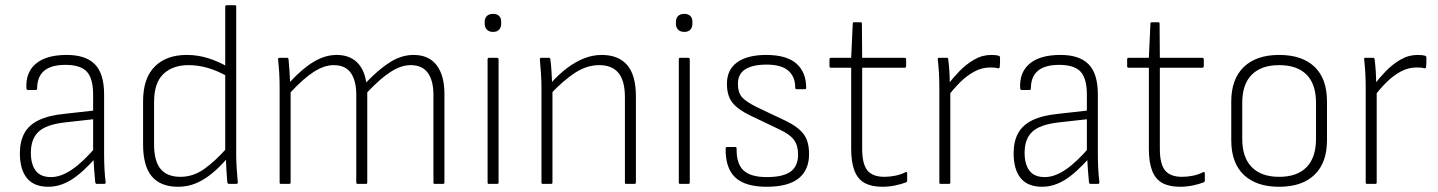

<svg xmlns="http://www.w3.org/2000/svg" viewBox="-20 -703 5496 734"><path d="M350 0Q345 0 344 -7Q342 -27 340 -53.5Q338 -80 337 -103L336 -120V-341Q336 -403 312 -429Q288 -455 230 -455Q122 -455 122 -365Q122 -359 117 -359H87Q81 -359 81 -367Q78 -426 116.5 -459Q155 -492 231 -493Q306 -494 342 -458Q378 -422 378 -342V-114Q378 -83 379.5 -56Q381 -29 384 -6Q384 0 378 0ZM165 11Q110 11 83 -22Q56 -55 56 -117Q56 -162 73 -193.5Q90 -225 128 -243.5Q166 -262 228 -268L344 -281V-248L228 -235Q157 -227 127.5 -199.5Q98 -172 98 -119Q98 -75 116.5 -50.5Q135 -26 175 -26Q213 -26 255.5 -55Q298 -84 348 -143L349 -103Q294 -41 251.5 -15Q209 11 165 11Z M661 11Q594 11 560.5 -28.5Q527 -68 527 -151V-316Q527 -404 571.5 -448.5Q616 -493 694 -493Q736 -493 776 -480.5Q816 -468 851 -447L853 -409Q813 -432 775.5 -443Q738 -454 701 -454Q640 -454 604.5 -420Q569 -386 569 -313V-151Q569 -87 594 -57Q619 -27 670 -27Q718 -27 760 -56.5Q802 -86 850 -140V-99Q819 -63 788.5 -38.5Q758 -14 727 -1.5Q696 11 661 11ZM856 0Q850 0 849 -6Q847 -28 845.5 -53.5Q844 -79 844 -101L841 -120V-678Q841 -683 847 -683H878Q883 -683 883 -678V-112Q883 -85 885 -57.5Q887 -30 889 -7Q890 0 883 0Z M1054 0Q1049 0 1049 -5V-367Q1049 -396 1047.5 -423Q1046 -450 1043 -475Q1042 -482 1049 -482H1078Q1082 -482 1083 -477Q1085 -456 1086.5 -434.5Q1088 -413 1089 -390Q1136 -441 1179.5 -467Q1223 -493 1267 -493Q1315 -493 1344 -465.5Q1373 -438 1380 -388Q1430 -440 1473 -466.5Q1516 -493 1561 -493Q1619 -493 1649 -454Q1679 -415 1679 -344V-5Q1679 0 1673 0H1642Q1637 0 1637 -5V-340Q1637 -395 1615.5 -424.5Q1594 -454 1550 -454Q1513 -454 1473 -428Q1433 -402 1384 -350V-5Q1384 0 1379 0H1348Q1342 0 1342 -5V-340Q1342 -395 1321 -424.5Q1300 -454 1256 -454Q1219 -454 1179 -428Q1139 -402 1091 -350V-5Q1091 0 1085 0Z M1849 0Q1844 0 1844 -5V-476Q1844 -482 1849 -482H1880Q1886 -482 1886 -476V-5Q1886 0 1880 0ZM1865 -581Q1850 -581 1841.5 -589.5Q1833 -598 1833 -612V-620Q1833 -634 1841.5 -642Q1850 -650 1865 -650Q1880 -650 1888 -642Q1896 -634 1896 -620V-612Q1896 -598 1888 -589.5Q1880 -581 1865 -581Z M2374 0Q2369 0 2369 -5V-331Q2369 -394 2344.5 -424Q2320 -454 2271 -454Q2223 -454 2178 -424.5Q2133 -395 2083 -342V-382Q2115 -418 2147.5 -442.5Q2180 -467 2213 -480Q2246 -493 2280 -493Q2344 -493 2377.5 -454.5Q2411 -416 2411 -334V-5Q2411 0 2405 0ZM2055 0Q2050 0 2050 -5V-367Q2050 -394 2048 -423Q2046 -452 2044 -475Q2043 -482 2049 -482H2079Q2083 -482 2084 -476Q2087 -455 2088.5 -427.5Q2090 -400 2091 -376L2092 -363V-5Q2092 0 2086 0Z M2580 0Q2575 0 2575 -5V-476Q2575 -482 2580 -482H2611Q2617 -482 2617 -476V-5Q2617 0 2611 0ZM2596 -581Q2581 -581 2572.5 -589.5Q2564 -598 2564 -612V-620Q2564 -634 2572.5 -642Q2581 -650 2596 -650Q2611 -650 2619 -642Q2627 -634 2627 -620V-612Q2627 -598 2619 -589.5Q2611 -581 2596 -581Z M2911 11Q2829 11 2791 -24.5Q2753 -60 2754 -135Q2754 -141 2760 -141H2791Q2796 -141 2796 -135Q2795 -77 2822.5 -51.5Q2850 -26 2911 -26Q2974 -26 3002.5 -47Q3031 -68 3031 -112Q3031 -147 3015 -168.5Q2999 -190 2960 -208L2849 -261Q2801 -284 2780 -310.5Q2759 -337 2759 -383Q2759 -437 2798.5 -465Q2838 -493 2909 -493Q2987 -493 3024.5 -460Q3062 -427 3062 -367Q3062 -362 3056 -362H3025Q3020 -362 3020 -369Q3020 -410 2993.5 -433Q2967 -456 2911 -456Q2857 -456 2829 -438Q2801 -420 2801 -383Q2801 -349 2816.5 -331.5Q2832 -314 2872 -294L2984 -241Q3031 -218 3052 -190.5Q3073 -163 3073 -114Q3073 -53 3033 -21Q2993 11 2911 11Z M3353 11Q3312 11 3285.5 -3.5Q3259 -18 3246.5 -50.5Q3234 -83 3234 -134V-444H3156Q3151 -444 3151 -450V-476Q3151 -482 3156 -482H3234L3240 -613Q3240 -618 3245 -618H3270Q3275 -618 3275 -613L3276 -482H3438Q3444 -482 3444 -476V-450Q3444 -444 3438 -444H3276V-134Q3276 -76 3296 -51.5Q3316 -27 3361 -27Q3382 -27 3403.5 -31.5Q3425 -36 3442 -45Q3448 -47 3448 -40V-13Q3448 -8 3444 -6Q3426 1 3402 6Q3378 11 3353 11Z M3576 0Q3571 0 3571 -5V-368Q3571 -397 3569.5 -423.5Q3568 -450 3565 -476Q3564 -482 3570 -482H3600Q3605 -482 3605 -476Q3608 -454 3609.5 -429Q3611 -404 3611 -379L3613 -356V-5Q3613 0 3607 0ZM3603 -334 3602 -377Q3621 -403 3647 -430Q3673 -457 3704 -475Q3735 -493 3769 -493Q3788 -493 3798 -490Q3803 -488 3803 -483Q3803 -474 3803 -465Q3803 -456 3802 -448Q3802 -441 3794 -442Q3789 -444 3781 -444.5Q3773 -445 3764 -445Q3734 -445 3705 -429.5Q3676 -414 3650.5 -388.5Q3625 -363 3603 -334Z M4149 0Q4144 0 4143 -7Q4141 -27 4139 -53.5Q4137 -80 4136 -103L4135 -120V-341Q4135 -403 4111 -429Q4087 -455 4029 -455Q3921 -455 3921 -365Q3921 -359 3916 -359H3886Q3880 -359 3880 -367Q3877 -426 3915.5 -459Q3954 -492 4030 -493Q4105 -494 4141 -458Q4177 -422 4177 -342V-114Q4177 -83 4178.5 -56Q4180 -29 4183 -6Q4183 0 4177 0ZM3964 11Q3909 11 3882 -22Q3855 -55 3855 -117Q3855 -162 3872 -193.5Q3889 -225 3927 -243.5Q3965 -262 4027 -268L4143 -281V-248L4027 -235Q3956 -227 3926.5 -199.5Q3897 -172 3897 -119Q3897 -75 3915.5 -50.5Q3934 -26 3974 -26Q4012 -26 4054.5 -55Q4097 -84 4147 -143L4148 -103Q4093 -41 4050.5 -15Q4008 11 3964 11Z M4491 11Q4450 11 4423.5 -3.5Q4397 -18 4384.5 -50.5Q4372 -83 4372 -134V-444H4294Q4289 -444 4289 -450V-476Q4289 -482 4294 -482H4372L4378 -613Q4378 -618 4383 -618H4408Q4413 -618 4413 -613L4414 -482H4576Q4582 -482 4582 -476V-450Q4582 -444 4576 -444H4414V-134Q4414 -76 4434 -51.5Q4454 -27 4499 -27Q4520 -27 4541.5 -31.5Q4563 -36 4580 -45Q4586 -47 4586 -40V-13Q4586 -8 4582 -6Q4564 1 4540 6Q4516 11 4491 11Z M4870 11Q4783 11 4735 -34.5Q4687 -80 4687 -167V-315Q4687 -401 4735 -447Q4783 -493 4870 -493Q4958 -493 5005.5 -447.5Q5053 -402 5053 -315V-167Q5053 -81 5005.5 -35Q4958 11 4870 11ZM4870 -27Q4939 -27 4975 -64Q5011 -101 5011 -172V-310Q5011 -381 4975 -417.5Q4939 -454 4870 -454Q4802 -454 4765.5 -417.5Q4729 -381 4729 -310V-172Q4729 -101 4765.5 -64Q4802 -27 4870 -27Z M5206 0Q5201 0 5201 -5V-368Q5201 -397 5199.5 -423.5Q5198 -450 5195 -476Q5194 -482 5200 -482H5230Q5235 -482 5235 -476Q5238 -454 5239.5 -429Q5241 -404 5241 -379L5243 -356V-5Q5243 0 5237 0ZM5233 -334 5232 -377Q5251 -403 5277 -430Q5303 -457 5334 -475Q5365 -493 5399 -493Q5418 -493 5428 -490Q5433 -488 5433 -483Q5433 -474 5433 -465Q5433 -456 5432 -448Q5432 -441 5424 -442Q5419 -444 5411 -444.5Q5403 -445 5394 -445Q5364 -445 5335 -429.5Q5306 -414 5280.5 -388.5Q5255 -363 5233 -334Z"/></svg>

Font: Sofia Sans Semi Condensed ExtraLight
Style: Regular
Weight: 250
Version: Version 4.100